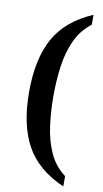

<svg xmlns="http://www.w3.org/2000/svg" viewBox="-99 -810 531 989"><g transform="rotate(10 167.0 -316.0)"><path d="M307 133Q168 72 108.5 -36.5Q49 -145 49 -317Q49 -489 108.5 -597Q168 -705 307 -765V-713Q252 -671 224 -608.5Q196 -546 186 -471.5Q176 -397 176 -317Q176 -238 186 -162.5Q196 -87 224 -24.5Q252 38 307 79Z"/></g></svg>

Font: Noto Serif Myanmar Cond SemBd
Style: Regular
Weight: 600
Width: 3
Designer: Ben Mitchell and the Monotype Design Team
Foundry: Monotype Imaging Inc.
Version: Version 2.106; ttfautohint (v1.8.4.7-5d5b)